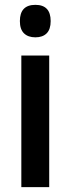

<svg xmlns="http://www.w3.org/2000/svg" viewBox="-20 -823 291 792"><path d="M126 -803Q189 -803 189 -736Q189 -702 172.5 -685.5Q156 -669 126 -669Q96 -669 79 -685.5Q62 -702 62 -736Q62 -803 126 -803ZM183 -594V-51H68V-594Z"/></svg>

Font: Noto Sans Tamil UI Condensed SemiBold
Style: Regular
Weight: 600
Width: 3
Designer: Jelle Bosma - Monotype Design Team
Foundry: Monotype Imaging Inc.
Version: Version 2.004; ttfautohint (v1.8.4.7-5d5b)